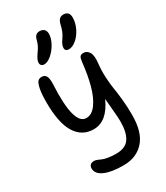

<svg xmlns="http://www.w3.org/2000/svg" viewBox="-250 -860 1074 1245"><g transform="rotate(-30 287.5 -237.5)"><path d="M361.8 -544.9Q334 -544.9 334 -569.8Q334 -592.8 356.9 -624Q372.1 -646 380.1 -666Q388.2 -686 395 -715.8Q405.8 -758.8 440.9 -758.8Q484.9 -758.8 484.9 -711.9Q484.9 -671.4 465.3 -632.1Q445.8 -592.8 417 -568.8Q388.2 -544.9 361.8 -544.9ZM174.8 -540Q161.6 -540 153.8 -547.1Q146 -554.2 146 -566.9Q146 -589.4 171.9 -625Q188.5 -648.4 196 -663.3Q203.6 -678.2 210 -702.1Q219.2 -742.2 252.9 -742.2Q274.4 -742.2 286.6 -730.7Q298.8 -719.2 298.8 -696.8Q298.3 -663.6 277.6 -626.2Q256.8 -588.9 227.8 -564.5Q198.7 -540 174.8 -540ZM292 284.2Q201.2 284.2 151.1 261.5Q101.1 238.8 101.1 198.2Q101.1 182.1 110.6 172.6Q120.1 163.1 138.2 163.1Q148.9 163.1 161.6 168Q174.3 172.9 186.8 179Q199.2 185.1 226.3 189.9Q253.4 194.8 289.1 194.8Q358.4 194.8 387.2 151.9Q416 108.9 416 27.8Q416 -2.9 410.4 -61.5Q404.8 -120.1 402.8 -148.9Q343.3 -15.1 242.2 -15.1Q155.8 -15.1 108.9 -89.8Q62 -164.6 62 -319.8Q62 -383.3 69.6 -419.7Q77.1 -456.1 88.1 -467.5Q99.1 -479 116.2 -479Q140.1 -479 150.1 -460.9Q160.2 -442.9 158.2 -399.9Q142.6 -102.1 236.8 -102.1Q277.8 -102.1 310.3 -146.2Q342.8 -190.4 362.8 -262.5Q382.8 -334.5 393.1 -430.2Q396 -458.5 403.6 -468.3Q411.1 -478 429.2 -478Q454.6 -478 470 -454.1Q485.4 -430.2 480 -377Q473.6 -323.2 476.3 -269.3Q479 -215.3 484.9 -182.6Q490.7 -149.9 496.8 -92Q502.9 -34.2 502.9 27.8Q502.9 157.7 446 220.9Q389.2 284.2 292 284.2Z"/></g></svg>

Font: Shantell Sans Bouncy
Style: Regular
Weight: 400
Designer: Stephen Nixon, Anya Danilova, Shantell Martin
Foundry: Arrow Type
Version: Version 1.006;[9816181b4]